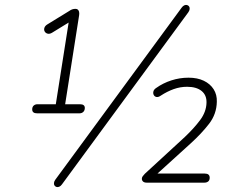

<svg xmlns="http://www.w3.org/2000/svg" viewBox="-20 -743 957 781"><path d="M131 -282Q111 -282 111 -298Q111 -308 117 -313.5Q123 -319 133 -319H207L262 -669L293 -672L192 -610Q182 -604 174 -606Q166 -608 162 -614.5Q158 -621 160.5 -629.5Q163 -638 173 -644L261 -698Q268 -703 274 -705Q280 -707 287 -707Q293 -707 296.5 -704Q300 -701 301.5 -695.5Q303 -690 302 -682L245 -319H305Q325 -319 325 -304Q325 -294 319 -288Q313 -282 303 -282ZM232 7Q227 14 221 16.5Q215 19 210 17.5Q205 16 202 12Q199 8 199.5 1.5Q200 -5 205 -12L719 -712Q724 -719 730 -721.5Q736 -724 741 -722.5Q746 -721 749 -717Q752 -713 751.5 -706.5Q751 -700 746 -693ZM577 0Q567 0 562 -4.5Q557 -9 557 -16Q557 -21 560.5 -26Q564 -31 569 -36L732 -186Q769 -221 794 -254.5Q819 -288 820 -325Q821 -356 800 -373Q779 -390 741 -390Q713 -390 686.5 -380.5Q660 -371 634 -354Q624 -347 616.5 -348.5Q609 -350 605.5 -356.5Q602 -363 604 -371Q606 -379 615 -385Q643 -405 677 -416Q711 -427 747 -427Q783 -427 809 -414.5Q835 -402 849 -380Q863 -358 862 -329Q861 -279 830.5 -239.5Q800 -200 756 -160L604 -22V-37H813Q833 -37 833 -20Q833 -10 827 -5Q821 0 811 0Z"/></svg>

Font: Nunito ExtraLight
Style: Italic
Weight: 200
Italic angle: -9°
Designer: Vernon Adams
Foundry: Vernon Adams
Version: Version 3.602